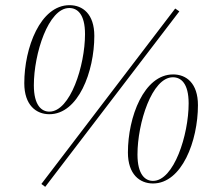

<svg xmlns="http://www.w3.org/2000/svg" viewBox="-20 -703 816 743"><path d="M171 -261C283 -261 345 -426 345 -564C345 -649 300 -683 249 -683C136 -683 74 -518 74 -381C74 -296 120 -261 171 -261ZM171 -271C141 -271 111 -295 111 -373C111 -495 167 -672 248 -672C279 -672 309 -649 309 -571C309 -449 252 -271 171 -271ZM155 20 674 -659 658 -670 140 9ZM572 7C684 7 746 -158 746 -296C746 -381 701 -415 650 -415C537 -415 475 -250 475 -113C475 -28 521 7 572 7ZM572 -3C542 -3 512 -27 512 -105C512 -227 568 -404 649 -404C680 -404 710 -381 710 -303C710 -181 653 -3 572 -3Z"/></svg>

Font: Source Serif 4 Display Light
Style: Italic
Weight: 300
Italic angle: -12°
Designer: Frank Grießhammer
Foundry: Adobe Systems Incorporated
Version: Version 4.004;hotconv 1.0.117;makeotfexe 2.5.65602